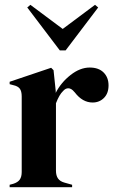

<svg xmlns="http://www.w3.org/2000/svg" viewBox="-20 -776 481 796"><path d="M20 -10 35 -14Q54 -20 62 -31.5Q70 -43 70 -63V-210V-266V-376Q70 -398 62 -408.5Q54 -419 35 -423L20 -427V-437L192 -495L202 -485L211 -399V-391Q233 -434 272.5 -465Q312 -496 352 -496Q389 -496 409.5 -475.5Q430 -455 430 -422Q430 -389 411 -370Q392 -351 364 -351Q322 -351 290 -393L288 -395Q276 -410 263 -410Q251 -410 241 -398Q226 -384 212 -348V-210V-69Q212 -48 220.5 -36Q229 -24 247 -19L279 -10V0H20ZM387 -745 252 -567H228L93 -745L106 -756L240 -656L374 -756Z"/></svg>

Font: DeepMind Serif Display
Style: Regular
Weight: 800
Designer: Frank Grießhammer / Modifications: Colophon Foundry
Foundry: Colophon Foundry
Version: Version 5.002